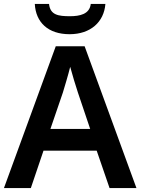

<svg xmlns="http://www.w3.org/2000/svg" viewBox="-20 -1002 711 971"><path d="M513 -982H439C433 -930 383 -920 334 -920C275 -920 234 -926 228 -982H156C161 -889 223 -829 332 -829C438 -829 506 -891 513 -982ZM534 -51H670L408 -768H262L0 -51H136L200 -240H469ZM374 -534 436 -350H235L298 -534C305 -557 325 -623 335 -664C344 -629 365 -561 374 -534Z"/></svg>

Font: Noto Sans Tamil UI SemiBold
Style: Regular
Weight: 600
Designer: Jelle Bosma - Monotype Design Team
Foundry: Monotype Imaging Inc.
Version: Version 2.004